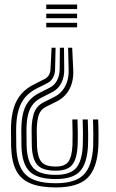

<svg xmlns="http://www.w3.org/2000/svg" viewBox="-20 -620 512 849"><path d="M225.8 -409 223.5 -312Q223 -292 214 -276.1Q205 -260.2 188.8 -252L144.2 -229.8Q111.8 -213.8 92 -190.4Q72.2 -167 62.8 -135.8Q53.2 -104.5 51.8 -64.2Q51.5 -55 51.4 -44.1Q51.2 -33.2 51.6 -16.1Q52 1 52 28.5Q54.8 115 93.9 152.6Q133 190.2 226.8 190.2Q312.8 190.2 350.1 152.4Q387.5 114.5 392 27.2Q392.8 3.8 392.6 -28.8Q392.5 -61.2 391.2 -91.8H414Q415.5 -61.2 415.6 -28.5Q415.8 4.2 414.8 28.5Q409.8 124.8 366.9 166.8Q324 208.8 226.8 208.8Q156.5 208.8 113.6 190.5Q70.8 172.2 50.9 132.5Q31 92.8 29.2 28.5Q29 0.8 28.8 -16.2Q28.5 -33.2 28.5 -44.1Q28.5 -55 28.8 -64.2Q30.5 -108.8 41.1 -143.5Q51.8 -178.2 74.1 -204.4Q96.5 -230.5 133.5 -248.5L177.8 -271Q189.2 -276.5 195.9 -287.6Q202.5 -298.8 203.2 -312L208.2 -409ZM299.2 -409 303.8 -312Q305.5 -281.8 298.4 -254.6Q291.2 -227.5 274.2 -206Q257.2 -184.5 230 -171L185.8 -149Q170.8 -141.8 162 -130.8Q153.2 -119.8 149 -103.5Q144.8 -87.2 143.2 -63.8Q142.5 -55.2 142.5 -44.5Q142.5 -33.8 142.9 -16.8Q143.2 0.2 143.8 28.5Q146.2 75.8 163.5 96.1Q180.8 116.5 226.8 116.5Q266.8 116.5 282.4 94.8Q298 73 300.5 22.2Q301.2 1.5 301 -29.6Q300.8 -60.8 299.8 -91.8H322.8Q323.8 -60.8 324 -29.4Q324.2 2 323.2 23.5Q320.2 83.2 299.1 109Q278 134.8 226.8 134.8Q168.8 134.8 146 110.1Q123.2 85.5 120.8 28.5Q120.5 0.5 120.1 -16.5Q119.8 -33.5 119.8 -44.2Q119.8 -55 120.2 -63.8Q122 -91.5 127.6 -111.5Q133.2 -131.5 144.6 -145.5Q156 -159.5 175.5 -169L219.8 -191.2Q242.5 -202.8 256.8 -221Q271 -239.2 277.8 -262.5Q284.5 -285.8 283.5 -312L281.2 -409ZM263 -409 264 -312Q264.5 -278.8 250.8 -252.1Q237 -225.5 209.5 -211.8L165.2 -189.2Q141.2 -177.5 127 -160.4Q112.8 -143.2 105.9 -119.5Q99 -95.8 97.5 -64Q97 -55 97 -44.1Q97 -33.2 97.2 -16.2Q97.5 0.8 97.8 28.5Q100.5 95.5 128.8 124.4Q157 153.2 226.8 153.2Q289.5 153.2 316 123.5Q342.5 93.8 346 24.8Q347 2.8 346.9 -29.1Q346.8 -61 345.5 -91.8H368.2Q369.5 -61.2 369.8 -29.1Q370 3 369 26Q365 104 333 137.9Q301 171.8 226.8 171.8Q145 171.8 111.2 138.5Q77.5 105.2 75 28.5Q74.8 0.8 74.5 -16.2Q74.2 -33.2 74.2 -44.1Q74.2 -55 74.8 -64Q76.2 -100 84.4 -127.6Q92.5 -155.2 109.6 -175.4Q126.8 -195.5 154.8 -209.5L199 -231.8Q220.8 -242.8 232 -263.9Q243.2 -285 243.8 -312L244.8 -409ZM321 -600V-579.8H184.5V-600ZM321 -519.2V-499H184.5V-519.2ZM321 -559.5V-539.5H184.5V-559.5Z"/></svg>

Font: Big Shoulders Inline Text Thin
Style: Bold
Weight: 700
Version: Version 2.002